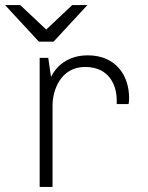

<svg xmlns="http://www.w3.org/2000/svg" viewBox="-74 -740 584 760"><path d="M-54 -720 80 -575H138L272 -720H212L109 -623L6 -720ZM388 -328H435C435 -328 437 -338 437 -352C437 -442 384 -521 273 -521C162 -521 128 -435 128 -435L117 -511H83V0H134V-324C134 -379 164 -475 263 -475C362 -475 388 -397 388 -344Z"/></svg>

Font: Chivo Light
Style: Regular
Weight: 300
Designer: Hector Gatti
Foundry: Omnibus-Type
Version: Version 1.003;PS 001.003;hotconv 1.0.70;makeotf.lib2.5.58329